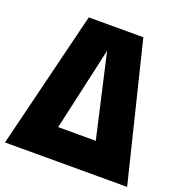

<svg xmlns="http://www.w3.org/2000/svg" viewBox="-136 -856 923 972"><g transform="rotate(20 325.0 -370.0)"><path d="M-4 0 178 -740H472L654 0ZM222.5 -165H425L323 -613Z"/></g></svg>

Font: Encode Sans Condensed Black
Style: Regular
Weight: 900
Width: 3
Designer: Multiple Designers
Foundry: Impallari Type
Version: Version 3.000; ttfautohint (v1.8.3) -l 8 -r 50 -G 200 -x 14 